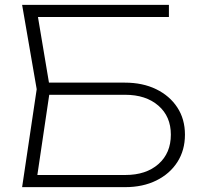

<svg xmlns="http://www.w3.org/2000/svg" viewBox="-20 -770 818 790"><path d="M149 -430H494Q567 -430 622.5 -403Q678 -376 709.5 -328Q741 -280 741 -216Q741 -152 710 -103.5Q679 -55 623.5 -27.5Q568 0 495 0H71L131 -403L71 -750H675V-700H111L132 -725L186 -403L130 -25L109 -50H496Q581 -50 632 -95Q683 -140 683 -216Q683 -291 631.5 -335.5Q580 -380 495 -380H149Z"/></svg>

Font: Unbounded ExtraLight
Style: Regular
Weight: 250
Designer: Luke Prowse, Jean-Baptiste Morizot, Fátima Lázaro, Florian Runge
Foundry: NaN
Version: Version 1.701;gftools[0.9.28.dev5+ged2979d]